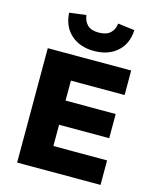

<svg xmlns="http://www.w3.org/2000/svg" viewBox="-137 -1049 936 1143"><g transform="rotate(15 331.0 -477.5)"><path d="M80 0V-705H594V-554H263V-431H572V-282H263V-151H594V0ZM349 -760Q262 -760 207.5 -808.5Q153 -857 148 -942L251 -955Q256 -917 279 -895Q302 -873 348 -873Q394 -873 418.5 -895Q443 -917 447 -955L550 -942Q546 -857 491.5 -808.5Q437 -760 349 -760Z"/></g></svg>

Font: Nunito Sans 8pt Black
Style: Regular
Weight: 900
Version: Version 3.101;gftools[0.9.27]